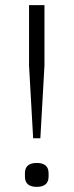

<svg xmlns="http://www.w3.org/2000/svg" viewBox="-20 -718 286 747"><path d="M109 -180 93 -463V-698H153V-463L137 -180ZM123 9Q77 9 77 -31V-44Q77 -84 123 -84Q169 -84 169 -44V-31Q169 9 123 9Z"/></svg>

Font: IBM Plex Sans Cond Light
Style: Regular
Weight: 300
Width: 3
Designer: Mike Abbink, Paul van der Laan, Pieter van Rosmalen
Foundry: Bold Monday
Version: Version 1.3